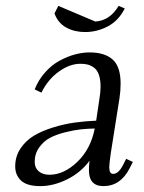

<svg xmlns="http://www.w3.org/2000/svg" viewBox="-20 -632 495 659"><path d="M32.2 -61Q32.2 -94.7 50 -121.8Q67.9 -148.9 95.7 -165.8Q123.5 -182.6 161.4 -194.3Q199.2 -206.1 235.6 -211.2Q272 -216.3 310.1 -217.8L320.8 -290Q325.2 -315.4 325.2 -334Q325.2 -358.9 319.3 -375.5Q313.5 -392.1 302.5 -399.9Q291.5 -407.7 280.8 -410.4Q270 -413.1 255.9 -413.1Q219.2 -413.1 181.9 -386.2Q144.5 -359.4 122.1 -314L99.1 -325.2Q111.8 -357.9 134.8 -383.5Q157.7 -409.2 184.3 -423.6Q210.9 -438 237.1 -445.1Q263.2 -452.1 287.1 -452.1Q339.8 -452.1 366.9 -427.5Q394 -402.8 394 -345.2Q394 -320.3 390.1 -294.9L359.9 -104Q355 -68.8 355 -58.1Q355 -35.2 368.2 -35.2Q386.7 -35.2 401.9 -64.9L413.1 -86.9L436 -76.2L424.8 -54.2Q393.6 6.8 335 6.8Q285.2 6.8 285.2 -47.9Q285.2 -60.5 287.1 -80.1Q257.3 -39.6 210.4 -16.4Q163.6 6.8 118.2 6.8Q72.8 6.8 52.5 -12Q32.2 -30.8 32.2 -61ZM99.1 -76.2Q99.1 -55.7 113 -43.9Q127 -32.2 149.9 -32.2Q199.2 -32.2 245.4 -76.4Q291.5 -120.6 305.2 -190.9Q279.8 -190.4 257.1 -188Q234.4 -185.5 203.9 -178Q173.3 -170.4 151.6 -158.9Q129.9 -147.5 114.5 -126Q99.1 -104.5 99.1 -76.2ZM167 -585.9 180.2 -611.8 307.1 -558.1Q356.9 -561 387.2 -611.8L408.2 -603Q387.2 -561 350.1 -541.5Q313 -522 272 -522Q235.8 -522 207.5 -537.4Q179.2 -552.7 167 -585.9Z"/></svg>

Font: Dihjauti
Style: Italic
Weight: 400
Italic angle: -9°
Designer: T. Christopher White
Version: Version 3.0.0